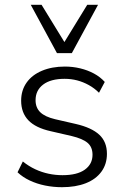

<svg xmlns="http://www.w3.org/2000/svg" viewBox="-20 -771 518 799"><path d="M238 8Q202 8 167.5 1Q133 -6 103.5 -20Q74 -34 53 -54L75 -99Q100 -79 127 -66.5Q154 -54 182.5 -48Q211 -42 240 -42Q301 -42 333 -65Q365 -88 365 -127Q365 -159 344.5 -176.5Q324 -194 278 -205L191 -225Q128 -239 98 -270.5Q68 -302 68 -352Q68 -395 90.5 -427Q113 -459 154.5 -476.5Q196 -494 250 -494Q283 -494 314 -486.5Q345 -479 371 -465Q397 -451 416 -430L392 -385Q373 -404 349.5 -417Q326 -430 301 -436.5Q276 -443 249 -443Q191 -443 159.5 -419Q128 -395 128 -354Q128 -323 147.5 -304Q167 -285 209 -275L296 -255Q361 -240 393 -210.5Q425 -181 425 -131Q425 -88 402 -56.5Q379 -25 337 -8.5Q295 8 238 8ZM217 -550 108 -751H153L248 -596L343 -751H388L279 -550Z"/></svg>

Font: Nunito Sans 12pt ExtraLight Light
Style: Regular
Weight: 300
Version: Version 3.101;gftools[0.9.27]